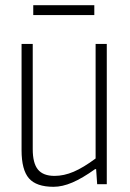

<svg xmlns="http://www.w3.org/2000/svg" viewBox="-20 -709 499 739"><path d="M186 10Q120 10 91.5 -22.5Q63 -55 63 -131V-540H106V-135Q106 -81 126 -56.5Q146 -32 190 -32Q226 -32 263.5 -48Q301 -64 348 -99V-540H391V0H354L350 -58H346Q297 -23 258.5 -6.5Q220 10 186 10ZM108 -689H343V-651H108Z"/></svg>

Font: Encode Sans Compressed
Style: ExtraLight
Weight: 200
Designer: Pablo Impallari, Andres Torresi
Foundry: Pablo Impallari, Andres Torresi
Version: Version 1.000; ttfautohint (v1.00) -l 8 -r 50 -G 200 -x 14 -